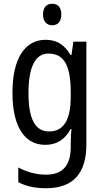

<svg xmlns="http://www.w3.org/2000/svg" viewBox="-20 -758 548 1018"><path d="M257 -738C227 -738 208 -719 208 -681C208 -644 228 -624 257 -624C287 -624 305 -644 305 -681C305 -719 287 -738 257 -738ZM222 -547C112 -547 46 -448 46 -266C46 -87 110 10 220 10C280 10 323 -17 355 -74H359C356 -48 355 -15 355 5V22C355 123 309 168 224 168C173 168 124 155 77 130V208C119 230 166 240 224 240C372 240 438 157 438 7V-537H369L359 -466H354C322 -522 279 -547 222 -547ZM237 -474C319 -474 355 -412 355 -269V-245C355 -121 317 -61 240 -61C167 -61 131 -126 131 -265C131 -401 166 -474 237 -474Z"/></svg>

Font: Noto Sans Arabic UI Cn
Style: Regular
Weight: 400
Width: 3
Designer: Monotype Design Team, Nadine Chahine and Nizar Qandah
Foundry: Monotype Imaging Inc.
Version: Version 2.010